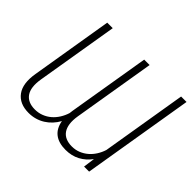

<svg xmlns="http://www.w3.org/2000/svg" viewBox="-163 -950 1182 1182"><g transform="rotate(45 428.0 -359.5)"><path d="M69.2 -191.4 158 -727.3H206L116.8 -191.4Q104 -112.6 131.7 -73.3Q159.4 -34.1 220.5 -34.1Q251.4 -34.1 278.2 -44.6Q305 -55 326.3 -73.3Q347.7 -91.6 363.3 -116.5Q378.9 -141.3 387.8 -169.7Q388.5 -175.1 389.2 -180.4Q389.9 -185.7 390.6 -191.4L479.8 -727.3H527L437.9 -191.4Q431.5 -152 435.5 -122.5Q439.6 -93 453.3 -73.3Q467 -53.6 489.5 -43.9Q512.1 -34.1 542.3 -34.1Q573.2 -34.1 599.6 -44.7Q626.1 -55.4 647.4 -73.7Q668.7 -92 684.1 -116.5Q699.6 -141 708.5 -169L801.1 -727.3H848.4L727.6 0H683.6L693.9 -75.6Q665.1 -35.9 623.9 -13.8Q582.7 8.2 529.8 8.2Q469.8 8.2 434.3 -19.2Q398.8 -46.5 389.2 -101.6Q375.4 -76.3 356.5 -56.1Q337.7 -35.9 314.6 -21.5Q291.5 -7.1 264.9 0.5Q238.3 8.2 208.5 8.2Q128.6 8.2 90.6 -43.7Q52.9 -95.2 69.2 -191.4Z"/></g></svg>

Font: Inter P Extra Light
Style: Italic
Weight: 200
Italic angle: 9.39999°
Designer: Rasmus Andersson
Foundry: rsms
Version: Version 3.018;git-588b23468